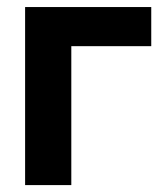

<svg xmlns="http://www.w3.org/2000/svg" viewBox="-20 -536 480 556"><path d="M418 -515.6V-402.3H186.5V0H52.7V-515.6Z"/></svg>

Font: Inter Cardless Display
Style: Bold
Weight: 700
Designer: Rasmus Andersson
Foundry: rsms
Version: Version 4.001;git-9221beed3